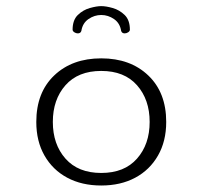

<svg xmlns="http://www.w3.org/2000/svg" viewBox="-20 -583 645 612"><path d="M228 -476.6Q222.2 -476.6 216.8 -480.2Q211.4 -483.9 211.4 -488.3Q211.4 -519 228 -535.2Q244.6 -551.3 266.4 -557.4Q288.1 -563.5 302.7 -563.5Q317.9 -563.5 339.4 -557.4Q360.8 -551.3 377.4 -535.2Q394 -519 394 -488.3Q394 -483.9 388.7 -480.2Q383.3 -476.6 377.4 -476.6Q368.7 -476.6 366.2 -484.4Q362.3 -509.3 343.5 -522.2Q324.7 -535.2 302.7 -535.2Q280.8 -535.2 262 -522.2Q243.2 -509.3 239.3 -484.4Q236.8 -476.6 228 -476.6ZM302.7 8.3Q240.7 8.3 194.3 -16.6Q147.9 -41.5 121.8 -87.2Q95.7 -132.8 95.7 -194.3Q95.7 -288.1 152.8 -342.5Q210 -397 302.7 -397Q395.5 -397 452.6 -342.5Q509.8 -288.1 509.8 -194.3Q509.8 -132.8 483.6 -87.2Q457.5 -41.5 411.1 -16.6Q364.7 8.3 302.7 8.3ZM302.7 -31.7Q376.5 -31.7 416.7 -77.4Q457 -123 457 -194.3Q457 -265.6 416.7 -311.3Q376.5 -356.9 302.7 -356.9Q229 -356.9 188.7 -311.3Q148.4 -265.6 148.4 -194.3Q148.4 -123 188.7 -77.4Q229 -31.7 302.7 -31.7Z"/></svg>

Font: Cutive Mono
Style: Regular
Weight: 400
Designer: Vernon Adams
Foundry: Vernon Adams
Version: Version 1.110; ttfautohint (v1.8.4.7-5d5b)